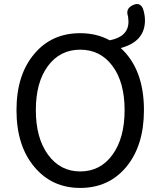

<svg xmlns="http://www.w3.org/2000/svg" viewBox="-20 -910 782 943"><path d="M374 13Q235 13 149 -90Q61 -194 61 -369Q61 -543 149 -646Q234 -747 374 -747Q455 -747 519 -712Q611 -730 611 -804Q611 -813 609 -829Q595 -868 633 -885Q667 -901 682 -868Q692 -838 692 -810Q692 -706 573 -674Q687 -570 687 -369Q687 -195 600 -90Q514 13 374 13ZM374 -68Q473 -68 532.5 -150Q592 -232 592 -369Q592 -506 532.5 -586Q473 -666 374 -666Q275 -666 215.5 -586Q156 -506 156 -369Q156 -232 216 -150Q276 -68 374 -68Z"/></svg>

Font: GenSenRounded JP R
Style: Regular
Weight: 400
Version: Version 1.501;PS 1;hotconv 16.6.51;makeotf.lib2.5.65220